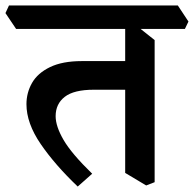

<svg xmlns="http://www.w3.org/2000/svg" viewBox="-59 -644 711 704"><path d="M226 40Q143 -39 90.5 -115.5Q38 -192 38 -262Q38 -304 58.5 -340Q79 -376 124.5 -398Q170 -420 241 -420H437L440 -315H285Q212 -315 178.5 -289Q145 -263 145 -218Q145 -181 174 -131Q203 -81 279 -7ZM477 36 400 -10V-571L435 -555L508 -497V24ZM0 -538 -39 -596 -26 -624H593L632 -565L619 -538Z"/></svg>

Font: Eczar Medium
Style: Regular
Weight: 500
Designer: Vaibhav Singh
Foundry: Rosetta Type Foundry
Version: Version 2.000